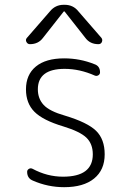

<svg xmlns="http://www.w3.org/2000/svg" viewBox="-20 -775 540 805"><path d="M105.5 -589.8Q95.7 -589.8 90.8 -599.1Q85.9 -608.4 92.8 -616.2L189.5 -727.5Q211.9 -754.9 247.1 -754.9H251Q287.1 -754.9 308.6 -727.5L405.3 -616.2Q411.1 -608.4 407.2 -599.1Q403.3 -589.8 392.6 -589.8Q357.4 -589.8 337.9 -616.2L251 -726.6Q250 -727.5 249 -727.5L247.1 -726.6L160.2 -616.2Q140.6 -589.8 105.5 -589.8ZM245.1 -245.1Q160.2 -270.5 124.5 -306.2Q88.9 -341.8 88.9 -400.4Q88.9 -461.9 130.4 -496.1Q171.9 -530.3 249 -530.3Q315.4 -530.3 376 -505.9Q399.4 -498 399.4 -471.7Q399.4 -463.9 392.6 -459.5Q385.7 -455.1 377.9 -458Q314.5 -486.3 251 -486.3Q138.7 -486.3 138.7 -400.4Q138.7 -361.3 163.1 -335Q187.5 -308.6 252.9 -290Q346.7 -261.7 382.8 -226.6Q418.9 -191.4 418.9 -127.9Q418.9 -62.5 374.5 -26.4Q330.1 9.8 249 9.8Q180.7 9.8 118.2 -17.6Q93.8 -27.3 93.8 -54.7Q93.8 -62.5 101.1 -66.9Q108.4 -71.3 116.2 -67.4Q177.7 -34.2 244.1 -34.2Q369.1 -34.2 369.1 -127.9Q369.1 -171.9 342.3 -197.8Q315.4 -223.6 245.1 -245.1Z"/></svg>

Font: Rounded-L Mgen+ 1m light
Style: Regular
Weight: 200
Designer: [Source Han Sans]
Ryoko NISHIZUKA  (kana & ideographs); Paul D. Hunt (Latin, Greek & Cyrillic); Wenlong ZHANG  (bopomofo
Version: Version 1.059.20150602